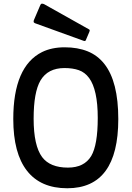

<svg xmlns="http://www.w3.org/2000/svg" viewBox="-20 -1006 707 1031"><path d="M615.2 -366.7Q615.2 4.9 341.3 4.9Q198.2 4.9 124.8 -89.1Q51.3 -183.1 51.3 -366.7Q51.3 -649.4 206.1 -726.6Q257.8 -752 327.4 -752Q397 -752 450.4 -730.5Q503.9 -709 540.5 -662.6Q615.2 -567.9 615.2 -366.7ZM504.9 -373Q504.9 -448.7 493.2 -502.4Q481.4 -556.2 458.7 -586.9Q436 -617.7 403.3 -629.2Q370.6 -640.6 326.2 -640.6Q281.7 -640.6 249.5 -624Q217.3 -607.4 197.3 -573.7Q160.6 -510.7 160.6 -368.7Q160.6 -223.6 206.5 -162.1Q249 -106 344.7 -106Q432.1 -106 469.7 -168Q504.9 -227.5 504.9 -373ZM196.8 -979.5Q199.7 -986.3 205.6 -986.3Q211.4 -986.3 217.3 -983.4L457.5 -848.6Q461.9 -846.2 461.9 -843.3Q461.9 -840.3 460 -835.4L440.9 -790.5Q439 -785.6 435.3 -785.6Q431.6 -785.6 428.2 -787.1L168 -881.3Q160.6 -884.3 160.6 -889.9Q160.6 -895.5 162.6 -899.4Z"/></svg>

Font: Wellfleet
Style: Regular
Weight: 400
Designer: Riccardo De Franceschi
Foundry: Riccardo De Franceschi
Version: Version 1.002